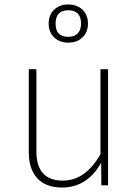

<svg xmlns="http://www.w3.org/2000/svg" viewBox="-20 -830 617 860"><path d="M374 -724Q374 -686 349.5 -662.5Q325 -639 286 -639Q247 -639 222.5 -662.5Q198 -686 198 -724Q198 -763 222.5 -786.5Q247 -810 286 -810Q325 -810 349.5 -786.5Q374 -763 374 -724ZM229 -724Q229 -665 286 -665Q313 -665 328 -680.5Q343 -696 343 -724Q343 -784 286 -784Q229 -784 229 -724ZM464 -520V0H434L433 -101Q371 10 257 10Q186 10 147.5 -31Q109 -72 109 -149V-520H143V-152Q143 -21 262 -21Q362 -21 430 -139V-520Z"/></svg>

Font: Fira Sans UltraLight
Style: Regular
Weight: 200
Designer: Carrois Corporate & Edenspiekermann AG
Foundry: Carrois Corporate GbR & Edenspiekermann AG
Version: Version 4.106;PS 004.106;hotconv 1.0.70;makeotf.lib2.5.58329